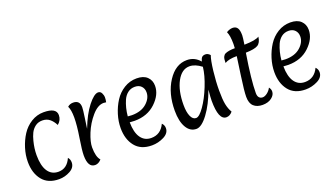

<svg xmlns="http://www.w3.org/2000/svg" viewBox="-72 -1394 3421 1971"><g transform="rotate(-20 1638.0 -408.5)"><path d="M312 17Q191 17 129.5 -60Q68 -137 68 -259Q68 -332 91 -406.5Q114 -481 154 -543.5Q194 -606 257 -645Q320 -684 393 -684Q532 -684 532 -603Q532 -548 487 -511Q463 -558 430.5 -583.5Q398 -609 352 -609Q306 -609 274 -584.5Q242 -560 224.5 -524.5Q207 -489 196 -444Q176 -366 176 -294Q176 -178 216 -117.5Q256 -57 331 -57Q425 -57 469 -158Q490 -136 490 -102Q490 -46 432.5 -14.5Q375 17 312 17Z M708 7Q630 7 630 -125Q630 -180 651 -311Q672 -442 672 -526Q672 -610 651 -650Q676 -673 712 -673Q785 -673 785 -597Q785 -570 772.5 -486Q760 -402 756 -371Q810 -513 877.5 -598.5Q945 -684 989 -684Q1014 -684 1026.5 -660Q1039 -636 1039 -611Q1039 -586 1033 -560Q1018 -563 1005 -563Q941 -563 876.5 -488Q812 -413 775.5 -323Q739 -233 739 -174Q739 -70 777 -29Q746 7 708 7Z M1244 -281Q1217 -281 1190 -284Q1191 -173 1231.5 -115Q1272 -57 1345 -57Q1448 -57 1495 -158Q1519 -135 1519 -102Q1519 -46 1456.5 -14.5Q1394 17 1326 17Q1205 17 1143.5 -60Q1082 -137 1082 -259Q1082 -332 1105 -406.5Q1128 -481 1168 -543.5Q1208 -606 1271 -645Q1334 -684 1409 -684Q1484 -684 1523.5 -646Q1563 -608 1563 -548Q1563 -451 1473.5 -366Q1384 -281 1244 -281ZM1234 -517Q1200 -439 1192 -348Q1216 -345 1237 -345Q1339 -345 1398.5 -397.5Q1458 -450 1458 -515Q1458 -556 1432.5 -582.5Q1407 -609 1362.5 -609Q1318 -609 1285.5 -584Q1253 -559 1234 -517Z M1812 14Q1744 14 1704.5 -53Q1665 -120 1665 -237Q1665 -425 1749.5 -554.5Q1834 -684 1958 -684Q2043 -684 2099 -617Q2107 -648 2119.5 -661Q2132 -674 2158.5 -674Q2185 -674 2208 -648Q2190 -600 2177 -487Q2164 -374 2164 -276.5Q2164 -179 2174.5 -125.5Q2185 -72 2210 -30Q2181 7 2142 7Q2056 7 2056 -204Q2056 -238 2064 -323Q2012 -178 1940.5 -82Q1869 14 1812 14ZM1962 -615Q1877 -615 1823.5 -516Q1770 -417 1770 -262Q1770 -183 1790.5 -137.5Q1811 -92 1846.5 -92Q1882 -92 1936.5 -170Q1991 -248 2036 -360.5Q2081 -473 2091 -563Q2023 -615 1962 -615Z M2464 -630 2466 -676Q2466 -769 2445 -811Q2455 -820 2475.5 -827Q2496 -834 2512 -834Q2547 -834 2564 -810Q2581 -786 2581 -729Q2581 -707 2569 -630Q2692 -632 2732 -659Q2724 -594 2687 -572Q2650 -550 2555 -548Q2509 -265 2509 -123Q2509 -90 2523.5 -74Q2538 -58 2561.5 -58Q2585 -58 2612 -78.5Q2639 -99 2655 -130Q2673 -108 2673 -83Q2673 -44 2634.5 -14.5Q2596 15 2535 15Q2474 15 2438.5 -17.5Q2403 -50 2403 -120Q2403 -183 2426 -341.5Q2449 -500 2455 -547Q2366 -547 2323 -520Q2323 -566 2332 -585Q2341 -604 2356 -612Q2393 -630 2464 -630Z M2923 -281Q2896 -281 2869 -284Q2870 -173 2910.5 -115Q2951 -57 3024 -57Q3127 -57 3174 -158Q3198 -135 3198 -102Q3198 -46 3135.5 -14.5Q3073 17 3005 17Q2884 17 2822.5 -60Q2761 -137 2761 -259Q2761 -332 2784 -406.5Q2807 -481 2847 -543.5Q2887 -606 2950 -645Q3013 -684 3088 -684Q3163 -684 3202.5 -646Q3242 -608 3242 -548Q3242 -451 3152.5 -366Q3063 -281 2923 -281ZM2913 -517Q2879 -439 2871 -348Q2895 -345 2916 -345Q3018 -345 3077.5 -397.5Q3137 -450 3137 -515Q3137 -556 3111.5 -582.5Q3086 -609 3041.5 -609Q2997 -609 2964.5 -584Q2932 -559 2913 -517Z"/></g></svg>

Font: Paprika
Style: Regular
Weight: 400
Designer: Eduardo Rodriguez Tunni
Foundry: Eduardo Rodriguez Tunni
Version: Version 1.001